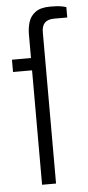

<svg xmlns="http://www.w3.org/2000/svg" viewBox="-53 -762 363 794"><g transform="rotate(-5 128.5 -365.5)"><path d="M89 0V-475H10V-526H89V-625Q89 -651 96.5 -675.5Q104 -700 125.5 -715.5Q147 -731 186 -731Q198 -731 210 -730.5Q222 -730 233 -728Q244 -726 253 -723V-680H199Q172 -680 159.5 -667Q147 -654 147 -628V0Z"/></g></svg>

Font: Archivo SemiBold ExtraLight
Style: Regular
Weight: 250
Version: Version 2.001